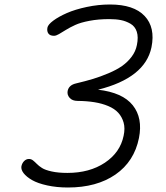

<svg xmlns="http://www.w3.org/2000/svg" viewBox="-20 -772 740 854"><path d="M282.2 62Q231.9 62 189.9 52.7Q147.9 43.5 122.8 29.1Q97.7 14.6 85.2 -1.5Q72.8 -17.6 75.2 -32.2Q78.1 -46.4 87.4 -55.7Q96.7 -64.9 108.9 -64.9Q118.7 -64.9 126.7 -58.6Q134.8 -52.2 143.8 -43Q152.8 -33.7 167 -24.7Q181.2 -15.6 210.2 -9.3Q239.3 -2.9 279.8 -2.9Q378.4 -2.9 446.5 -48.3Q514.6 -93.8 529.8 -168Q537.1 -201.2 529.8 -226.8Q522.5 -252.4 505.9 -270.5Q489.3 -288.6 461.4 -300.3Q433.6 -312 399.9 -317.4Q366.2 -322.8 325.2 -323.2Q301.8 -323.2 289.8 -336.7Q277.8 -350.1 280.8 -367.2Q286.1 -393.6 317.9 -400.9Q360.8 -411.1 394 -421.1Q427.2 -431.2 462.9 -446.3Q498.5 -461.4 522.9 -478.5Q547.4 -495.6 565.4 -519.5Q583.5 -543.5 588.9 -571.8Q596.2 -606.9 588.4 -630.9Q580.6 -654.8 560.3 -666.5Q540 -678.2 517.8 -682.6Q495.6 -687 465.8 -687Q417.5 -687 377.9 -679.4Q338.4 -671.9 314.5 -660.9Q290.5 -649.9 272.9 -638.9Q255.4 -627.9 242.4 -620.4Q229.5 -612.8 220.2 -612.8Q202.6 -612.8 195.3 -622.8Q188 -632.8 190.9 -648.9Q193.4 -662.6 217 -680.2Q240.7 -697.8 277.3 -713.9Q314 -730 365.7 -741Q417.5 -752 469.2 -752Q575.2 -752 623.3 -700.9Q671.4 -649.9 653.8 -562Q625.5 -425.3 416 -373Q525.4 -360.4 570.6 -303.7Q615.7 -247.1 598.1 -158.2Q577.1 -53.7 493.7 4.2Q410.2 62 282.2 62Z"/></svg>

Font: Shantell Sans Irregular
Style: Italic
Weight: 300
Italic angle: -11.31°
Designer: Stephen Nixon, Anya Danilova, Shantell Martin
Foundry: Arrow Type
Version: Version 1.006;[9816181b4]